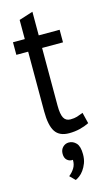

<svg xmlns="http://www.w3.org/2000/svg" viewBox="-132 -667 539 958"><g transform="rotate(-15 137.5 -188.5)"><path d="M9 -500H70V-599L142 -622V-500H250V-435H142V-137Q142 -93 152.5 -73.5Q163 -54 187 -54Q207 -54 221.5 -58.5Q236 -63 253 -70L267 -13Q245 -2 218.5 4.5Q192 11 163 11Q113 11 91.5 -21.5Q70 -54 70 -127V-435H9ZM104 102Q104 81 117 68Q130 55 148 55Q170 55 186 72Q202 89 202 130Q202 156 194.5 175.5Q187 195 176.5 209.5Q166 224 154.5 232.5Q143 241 134 245L107 218Q124 205 135.5 186.5Q147 168 146 144Q129 146 116.5 135Q104 124 104 102Z"/></g></svg>

Font: PT Sans Narrow
Style: Regular
Weight: 400
Width: 3
Designer: A.Korolkova, O.Umpeleva, V.Yefimov
Foundry: ParaType Ltd
Version: Version 2.003W OFL